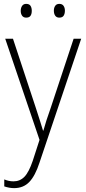

<svg xmlns="http://www.w3.org/2000/svg" viewBox="-20 -729 442 991"><path d="M7 -529H47L164 -175Q179 -129 187.5 -102Q196 -75 202 -55H204Q217 -103 242 -173L360 -529H399L184 110Q162 178 131.5 210Q101 242 53 242Q28 242 2 233V197Q14 202 25.5 204.5Q37 207 50 207Q83 207 106 183.5Q129 160 149 101L184 -7ZM87 -673Q87 -688 94 -698.5Q101 -709 115 -709Q131 -709 137.5 -699Q144 -689 144 -673Q144 -657 137.5 -647.5Q131 -638 115 -638Q101 -638 94 -648Q87 -658 87 -673ZM258 -674Q258 -689 265 -699Q272 -709 286 -709Q301 -709 308 -699Q315 -689 315 -674Q315 -658 308.5 -648Q302 -638 286 -638Q272 -638 265 -648Q258 -658 258 -674Z"/></svg>

Font: Noto Sans Sinhala SemiCondensed ExtraLight
Style: Regular
Weight: 200
Width: 4
Designer: Jelle Bosma - Monotype Design Team
Foundry: Monotype Imaging Inc.
Version: Version 2.006; ttfautohint (v1.8.4.7-5d5b)